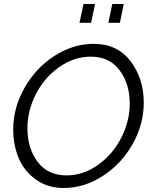

<svg xmlns="http://www.w3.org/2000/svg" viewBox="-20 -934 762 959"><path d="M377 -820 397 -914H455L435 -820ZM521 -820 541 -914H598L579 -820ZM46 -287Q46 -395 102 -494.5Q158 -594 251.5 -654.5Q345 -715 448 -715Q566 -715 632 -628.5Q698 -542 698 -421Q698 -313 642.5 -214.5Q587 -116 494 -55.5Q401 5 298 5Q218 5 159.5 -37Q101 -79 73.5 -144Q46 -209 46 -287ZM628 -416Q628 -516 577 -583.5Q526 -651 434 -651Q349 -651 274.5 -598Q200 -545 158.5 -462.5Q117 -380 117 -293Q117 -193 168 -125.5Q219 -58 312 -58Q397 -58 471 -111.5Q545 -165 586.5 -247.5Q628 -330 628 -416Z"/></svg>

Font: Raleway-v4020
Style: Italic
Weight: 400
Italic angle: -12°
Designer: Matt McInerney, Pablo Impallari, Rodrigo Fuenzalida
Foundry: Matt McInerney, Pablo Impallari, Rodrigo Fuenzalida
Version: Version 4.020;PS 004.020;hotconv 1.0.88;makeotf.lib2.5.64775